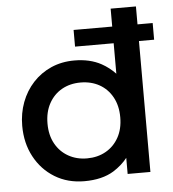

<svg xmlns="http://www.w3.org/2000/svg" viewBox="-52 -768 751 832"><g transform="rotate(-5 323.0 -352.5)"><path d="M292 -569.5V-642H460V-720H570V-642H636V-569.5H570V0H471V-70Q446.5 -39 410 -16Q359.5 15 282 15Q209.5 15 153.5 -19.2Q97.5 -53.5 65.8 -112.8Q34 -172 34 -247.5Q34 -302 52 -349.8Q70 -397.5 103.2 -433.5Q136.5 -469.5 182.2 -489.8Q228 -510 283.5 -510Q351 -510 400.5 -483Q434 -464.5 460 -437V-569.5ZM302 -82.5Q348 -82.5 383.8 -102.8Q419.5 -123 440 -160Q460.5 -197 460.5 -247.5Q460.5 -298 440 -335.2Q419.5 -372.5 383.8 -392.5Q348 -412.5 302 -412.5Q256 -412.5 220.5 -392.5Q185 -372.5 164.5 -335.2Q144 -298 144 -247.5Q144 -197 164.5 -160Q185 -123 220.8 -102.8Q256.5 -82.5 302 -82.5Z"/></g></svg>

Font: Geologica EX
Style: Regular
Weight: 400
Designer: Sindre Bremnes, Frode Helland
Foundry: Monokrom Skriftforlag AS
Version: Version 1.010;gftools[0.9.28]